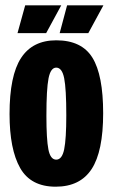

<svg xmlns="http://www.w3.org/2000/svg" viewBox="-20 -692 425 724"><path d="M190 12Q96 12 56 -58.5Q16 -129 16 -262Q16 -407 59.5 -473.5Q103 -540 192 -540Q288 -540 328.5 -474.5Q369 -409 369 -265Q369 -121 325.5 -54.5Q282 12 190 12ZM192 -90Q214 -90 222 -129Q230 -168 230 -257Q230 -357 222 -397Q214 -437 192 -437Q171 -437 163 -396.5Q155 -356 155 -255Q155 -167 162.5 -128.5Q170 -90 192 -90ZM154 -567H46L75 -672H211ZM313 -567H205L233 -672H370Z"/></svg>

Font: Bricolage Grotesque 48pt Condensed Bricolage Grotesque 48pt Condensed Regular
Style: Bold
Weight: 700
Width: 3
Designer: Mathieu Triay
Foundry: Atelier Triay
Version: Version 1.000; ttfautohint (v1.8.4.7-5d5b);gftools[0.9.32]